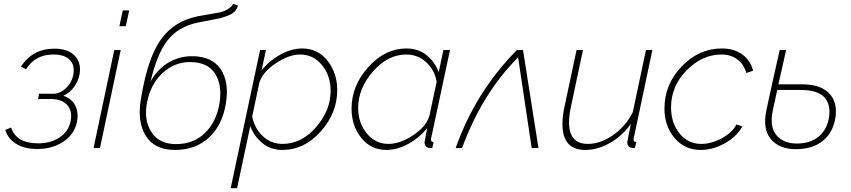

<svg xmlns="http://www.w3.org/2000/svg" viewBox="-20 -785 4511 1018"><path d="M177 5Q111 5 67 -21.5Q23 -48 8 -96L39 -109Q66 -25 182 -25Q251 -25 298.5 -58Q346 -91 355 -147Q364 -197 336.5 -228Q309 -259 253 -260H182L187 -288H263Q299 -288 330.5 -318.5Q362 -349 369 -391Q377 -440 349.5 -468Q322 -496 263 -496Q167 -496 118 -418L91 -432Q153 -527 269 -527Q339 -527 375.5 -490.5Q412 -454 402 -392Q395 -354 372 -323Q349 -292 316 -277Q359 -263 378 -227.5Q397 -192 389 -144Q377 -76 318.5 -35.5Q260 5 177 5Z M631 -730H665L647 -646H613ZM586 -520H620L510 0H476Z M908 10Q799 10 752 -66Q705 -142 729 -271Q764 -479 833 -575.5Q902 -672 1025 -698Q1045 -702 1084 -708.5Q1123 -715 1143.5 -719Q1164 -723 1185.5 -735Q1207 -747 1217 -765L1242 -755Q1236 -736 1223 -723Q1210 -710 1185.5 -701Q1161 -692 1142.5 -687.5Q1124 -683 1085 -676Q1046 -669 1027 -665Q924 -643 868 -570.5Q812 -498 778 -352Q813 -416 870.5 -451.5Q928 -487 998 -487Q1103 -487 1149.5 -419Q1196 -351 1178 -239Q1160 -123 1089 -56.5Q1018 10 908 10ZM913 -21Q1006 -21 1066.5 -79.5Q1127 -138 1144 -238Q1159 -337 1119 -396.5Q1079 -456 988 -456Q904 -456 840.5 -396.5Q777 -337 759 -238Q742 -148 783 -84.5Q824 -21 913 -21Z M1359 -520H1390L1367 -412Q1409 -464 1467.5 -496Q1526 -528 1582 -528Q1666 -528 1717 -462.5Q1768 -397 1768 -307Q1768 -186 1680.5 -88Q1593 10 1477 10Q1416 10 1372 -25.5Q1328 -61 1307 -116L1237 213H1203ZM1733 -303Q1733 -383 1687.5 -439.5Q1642 -496 1570 -496Q1513 -496 1442.5 -449.5Q1372 -403 1355 -346L1317 -167Q1330 -104 1373.5 -63Q1417 -22 1478 -22Q1579 -22 1656 -111Q1733 -200 1733 -303Z M1844 -209Q1844 -331 1933 -429.5Q2022 -528 2134 -528Q2198 -528 2242 -492.5Q2286 -457 2306 -402L2331 -520H2366L2267 -57Q2265 -51 2265 -45Q2265 -32 2279 -32L2272 0H2258Q2231 -4 2231 -31Q2231 -35 2245 -106Q2203 -54 2144.5 -22Q2086 10 2029 10Q1946 10 1895 -54.5Q1844 -119 1844 -209ZM2257 -172 2295 -351Q2286 -411 2241.5 -453.5Q2197 -496 2134 -496Q2036 -496 1957.5 -406Q1879 -316 1879 -212Q1879 -134 1924.5 -78Q1970 -22 2039 -22Q2101 -22 2170.5 -68Q2240 -114 2257 -172Z M2396 0Q2501 -298 2721 -520H2753L2835 0H2799L2727 -481Q2535 -288 2430 0Z M2962 -128Q2962 -170 2974 -224L3037 -520H3071L3009 -228Q2997 -176 2997 -136Q2997 -22 3097 -22Q3164 -22 3231 -69Q3298 -116 3335 -190L3405 -520H3439L3345 -75Q3339 -51 3339 -47Q3339 -32 3354 -32L3346 0Q3334 0 3330 -1Q3306 -5 3306 -31Q3306 -38 3325 -128Q3279 -64 3214 -27Q3149 10 3083 10Q2962 10 2962 -128Z M3503 -210Q3503 -338 3594.5 -433Q3686 -528 3807 -528Q3872 -528 3915.5 -496.5Q3959 -465 3973 -410L3937 -398Q3924 -444 3889.5 -470Q3855 -496 3806 -496Q3703 -496 3620.5 -412Q3538 -328 3538 -216Q3538 -133 3583 -77.5Q3628 -22 3698 -22Q3753 -22 3809 -53Q3865 -84 3884 -125L3916 -115Q3887 -61 3823.5 -25.5Q3760 10 3695 10Q3610 10 3556.5 -53.5Q3503 -117 3503 -210Z M4232 -338Q4329 -338 4375 -291.5Q4421 -245 4410 -164Q4398 -83 4343 -38.5Q4288 6 4200 6Q4112 6 4067 -47.5Q4022 -101 4044 -203Q4066 -308 4114 -520H4148Q4142 -493 4128.5 -432Q4115 -371 4107 -338ZM4376 -166Q4385 -235 4348.5 -271.5Q4312 -308 4225 -308H4101Q4087 -245 4078 -202Q4059 -114 4096 -69Q4133 -24 4205 -24Q4277 -24 4321.5 -61.5Q4366 -99 4376 -166Z"/></svg>

Font: Raleway-v4020 ExtraLight
Style: Italic
Weight: 275
Italic angle: -12°
Designer: Matt McInerney, Pablo Impallari, Rodrigo Fuenzalida
Foundry: Matt McInerney, Pablo Impallari, Rodrigo Fuenzalida
Version: Version 4.020;PS 004.020;hotconv 1.0.88;makeotf.lib2.5.64775